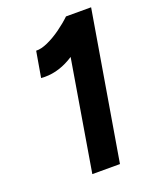

<svg xmlns="http://www.w3.org/2000/svg" viewBox="-132 -777 691 855"><g transform="rotate(-20 213.0 -350.0)"><path d="M156 0 261 -627 286 -700H405L287 0ZM88 -480 109 -602Q133 -601 165 -615.5Q197 -630 229 -653Q261 -676 286 -700L362 -613Q296 -553 227.5 -513.5Q159 -474 88 -480Z"/></g></svg>

Font: Figtree Light
Style: Bold Italic
Weight: 700
Italic angle: -9.5°
Version: Version 2.000